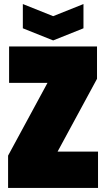

<svg xmlns="http://www.w3.org/2000/svg" viewBox="-20 -930 525 950"><path d="M20 0V-160L215 -520H25V-700H460V-540L265 -180H465V0ZM393 -910V-790L243 -730L93 -790V-910L243 -850Z"/></svg>

Font: Tektur Condensed Black
Style: Regular
Weight: 900
Width: 3
Designer: Adam Jagosz
Foundry: Adam Jagosz
Version: Version 1.005;gftools[0.9.30]